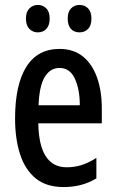

<svg xmlns="http://www.w3.org/2000/svg" viewBox="-20 -747 470 777"><path d="M221 -549Q278 -549 316 -518Q354 -487 373 -432.5Q392 -378 392 -309V-248H135Q138 -70 250 -70Q281 -70 310 -79Q339 -88 370 -108V-25Q312 10 238 10Q167 10 124 -25.5Q81 -61 61 -123.5Q41 -186 41 -267Q41 -404 86.5 -476.5Q132 -549 221 -549ZM221 -472Q183 -472 161 -435.5Q139 -399 136 -321H303Q303 -385 283 -428.5Q263 -472 221 -472ZM85 -672Q85 -699 99 -713Q113 -727 133 -727Q154 -727 167.5 -713Q181 -699 181 -672Q181 -644 167.5 -630Q154 -616 133 -616Q113 -616 99 -630Q85 -644 85 -672ZM254 -672Q254 -699 267.5 -713Q281 -727 302 -727Q323 -727 336.5 -713Q350 -699 350 -672Q350 -644 336.5 -630Q323 -616 302 -616Q280 -616 267 -630Q254 -644 254 -672Z"/></svg>

Font: Noto Sans Khmer UI ExtraCondensed Medium
Style: Regular
Weight: 500
Width: 2
Designer: Danh Hong and the Monotype Design Team
Foundry: Monotype Imaging Inc.
Version: Version 2.002; ttfautohint (v1.8.4.7-5d5b)